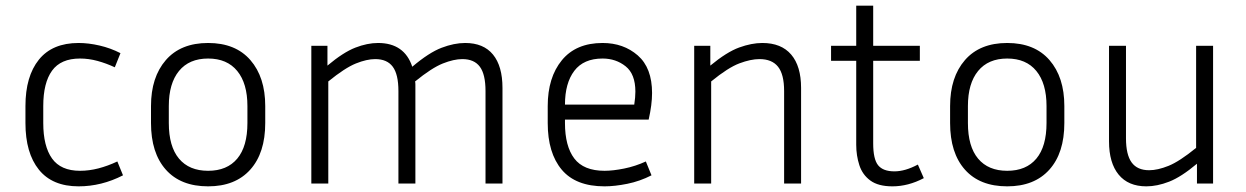

<svg xmlns="http://www.w3.org/2000/svg" viewBox="-20 -649 4405 679"><path d="M133 -274V-214Q133 -132 164 -88.5Q195 -45 263 -45Q295 -45 328 -53.5Q361 -62 395 -78L415 -29Q339 10 258 10Q165 10 117.5 -49Q70 -108 70 -214V-274Q70 -379 117.5 -438Q165 -497 258 -497Q293 -497 332 -488Q371 -479 406 -461L386 -411Q356 -425 325 -433.5Q294 -442 263 -442Q195 -442 164 -399Q133 -356 133 -274Z M918 -274V-214Q918 -108 865 -49Q812 10 716 10Q619 10 566.5 -49Q514 -108 514 -214V-274Q514 -376 566.5 -436.5Q619 -497 716 -497Q813 -497 865.5 -436.5Q918 -376 918 -274ZM855 -274Q855 -354 819 -398Q783 -442 716 -442Q649 -442 613 -398Q577 -354 577 -274V-214Q577 -131 613 -88Q649 -45 716 -45Q783 -45 819 -88Q855 -131 855 -214Z M1307 -440Q1277 -440 1238.5 -424.5Q1200 -409 1141 -361V0H1081V-487H1138V-417Q1194 -464 1236.5 -480.5Q1279 -497 1317 -497Q1410 -497 1438 -413Q1497 -463 1541.5 -480Q1586 -497 1625 -497Q1690 -497 1723.5 -456Q1757 -415 1757 -338V0H1697V-327Q1697 -386 1677 -413Q1657 -440 1615 -440Q1585 -440 1546 -424.5Q1507 -409 1448 -361Q1449 -356 1449 -350Q1449 -344 1449 -338V0H1389V-327Q1389 -386 1369 -413Q1349 -440 1307 -440Z M2284 -29Q2243 -8 2198.5 1Q2154 10 2118 10Q2016 10 1966.5 -49Q1917 -108 1917 -214V-274Q1917 -375 1967 -436Q2017 -497 2111 -497Q2185 -497 2235.5 -453Q2286 -409 2286 -320Q2286 -279 2274 -226H1978V-214Q1978 -132 2011 -88.5Q2044 -45 2118 -45Q2148 -45 2187.5 -53Q2227 -61 2264 -78ZM2111 -442Q2044 -442 2011 -398.5Q1978 -355 1978 -279H2223Q2225 -292 2226 -303.5Q2227 -315 2227 -325Q2227 -387 2192.5 -414.5Q2158 -442 2111 -442Z M2666 -440Q2635 -440 2595 -425Q2555 -410 2495 -361V0H2435V-487H2492V-417Q2550 -465 2594 -481Q2638 -497 2676 -497Q2743 -497 2778 -456Q2813 -415 2813 -338V0H2753V-327Q2753 -386 2731.5 -413Q2710 -440 2666 -440Z M3247 -19Q3192 10 3136 10Q3086 10 3058 -10.5Q3030 -31 3019 -65Q3008 -99 3008 -137V-434H2919V-487H3008V-629H3068V-487H3233V-434H3068V-142Q3068 -86 3085.5 -64.5Q3103 -43 3143 -43Q3181 -43 3226 -67Z M3744 -274V-214Q3744 -108 3691 -49Q3638 10 3542 10Q3445 10 3392.5 -49Q3340 -108 3340 -214V-274Q3340 -376 3392.5 -436.5Q3445 -497 3542 -497Q3639 -497 3691.5 -436.5Q3744 -376 3744 -274ZM3681 -274Q3681 -354 3645 -398Q3609 -442 3542 -442Q3475 -442 3439 -398Q3403 -354 3403 -274V-214Q3403 -131 3439 -88Q3475 -45 3542 -45Q3609 -45 3645 -88Q3681 -131 3681 -214Z M4213 0V-70Q4157 -23 4114.5 -6.5Q4072 10 4034 10Q3970 10 3936 -31.5Q3902 -73 3902 -149V-487H3962V-160Q3962 -102 3982 -74.5Q4002 -47 4044 -47Q4074 -47 4112.5 -62.5Q4151 -78 4210 -126V-487H4270V0Z"/></svg>

Font: Inria Sans Light
Style: Regular
Weight: 300
Designer: Black Foundry Team
Foundry: Black Foundry
Version: Version 1.2; ttfautohint (v1.8.3)